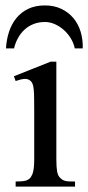

<svg xmlns="http://www.w3.org/2000/svg" viewBox="-20 -687 325 707"><path d="M37.6 0V-18.6Q62 -18.6 74 -21.7Q85.9 -24.9 92.8 -33.7Q95.7 -38.1 98.1 -43.2Q100.6 -48.3 102.3 -55.9Q104 -63.5 105 -74.5Q106 -85.4 106 -101.1V-273.4Q106 -303.2 105.7 -323.5Q105.5 -343.8 104.2 -356.9Q103 -370.1 100.3 -377.2Q97.7 -384.3 92.8 -388.7Q84 -397 71.3 -396.5Q58.6 -396 37.6 -388.7L31.2 -406.2L166.5 -460H187.5V-101.1Q187.5 -71.3 190.2 -56.4Q192.9 -41.5 199.2 -34.7Q204.1 -29.3 208.5 -26.1Q212.9 -22.9 219 -21.2Q225.1 -19.5 233.9 -19Q242.7 -18.6 256.3 -18.6V0ZM255.4 -508.8Q251 -529.3 240 -546.9Q229 -564.5 213.9 -577.6Q198.7 -590.8 181.2 -598.4Q163.6 -606 145.5 -606Q122.6 -606 103.8 -598.6Q85 -591.3 70.6 -578.1Q56.2 -564.9 46.4 -547.1Q36.6 -529.3 31.7 -508.8H2Q3.9 -541.5 13.4 -570.3Q22.9 -599.1 40.5 -620.6Q58.1 -642.1 84 -654.5Q109.9 -667 145.5 -667Q179.2 -667 205.6 -654.5Q231.9 -642.1 250 -620.6Q268.1 -599.1 276.9 -570.3Q285.6 -541.5 284.7 -508.8Z"/></svg>

Font: Doulos SIL
Style: Regular
Weight: 400
Designer: Walt Agee, Victor Gaultney, Peter Martin, Debbi Hosken
Foundry: SIL International
Version: Version 4.110; 2011; Maintenance release